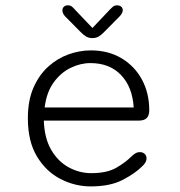

<svg xmlns="http://www.w3.org/2000/svg" viewBox="-20 -672 659 703"><path d="M312 10.5Q254.5 10.5 201.8 -16.5Q149 -43.5 115.5 -98.8Q82 -154 82 -239Q82 -303.5 102.2 -350.2Q122.5 -397 156 -427.5Q189.5 -458 230.5 -472.8Q271.5 -487.5 312.5 -487.5Q376.5 -487.5 424.8 -458.8Q473 -430 499.8 -380.5Q526.5 -331 526.5 -268Q526.5 -249 517.2 -239.8Q508 -230.5 489 -230.5H140.5Q142.5 -166.5 167.2 -123.8Q192 -81 231.2 -59.5Q270.5 -38 314 -38Q372 -38 406.2 -58Q440.5 -78 461 -99Q469 -106.5 476.2 -110.8Q483.5 -115 492.5 -115Q502.5 -115 509.5 -108.8Q516.5 -102.5 516.5 -92Q516.5 -84 512.2 -76.8Q508 -69.5 499.5 -62Q474 -36.5 428.5 -13Q383 10.5 312 10.5ZM143.5 -278.5H469.5Q465 -353.5 423.2 -397.2Q381.5 -441 311 -441Q274.5 -441 238.5 -423.5Q202.5 -406 176.5 -370.2Q150.5 -334.5 143.5 -278.5ZM417.5 -611.5 361.5 -555Q350.5 -543.5 340.8 -538Q331 -532.5 318 -532.5Q305.5 -532.5 295.8 -538Q286 -543.5 275 -555L219 -611.5Q208.5 -622.5 208.5 -634Q208.5 -642 213.8 -647.2Q219 -652.5 228 -652.5Q237 -652.5 242.8 -648.2Q248.5 -644 256.5 -634.5L318.5 -569.5L380 -634.5Q388 -643 394 -647.8Q400 -652.5 408.5 -652.5Q418 -652.5 423.8 -647.5Q429.5 -642.5 429.5 -635Q429.5 -624 417.5 -611.5Z"/></svg>

Font: Sono ExtraLight Monospace Light
Style: Regular
Weight: 300
Version: Version 2.112